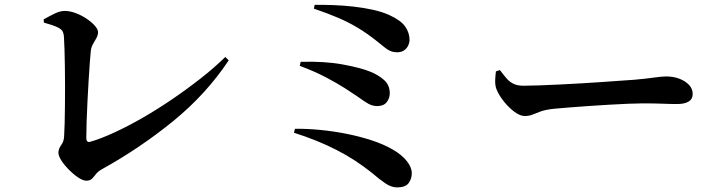

<svg xmlns="http://www.w3.org/2000/svg" viewBox="-20 -758 3040 815"><path d="M165.3 -675.8Q184.5 -686.7 209.3 -699.1Q234.1 -711.6 254.3 -711.6Q277.2 -711.6 301.8 -702.2Q326.5 -692.8 347.9 -678.4Q369.3 -664 382.7 -648.7Q396.1 -633.3 396.1 -621.6Q396.1 -609.1 389.4 -596.7Q382.7 -584.4 375.2 -571.7Q367.6 -559.1 365.6 -543.5Q363.9 -528 361.4 -494.7Q359 -461.3 356.3 -418.3Q353.6 -375.2 351.4 -329.4Q349.2 -283.7 347.7 -242.5Q346.3 -201.3 346.3 -172.2Q346.3 -152.5 362.3 -155.9Q407.9 -169.1 465.3 -195.5Q522.8 -222 585.7 -258.1Q648.5 -294.3 711.4 -337.1Q774.3 -379.9 832.3 -425.5Q890.3 -471 936.3 -516.2L950.8 -501.8Q855.4 -358.3 715.6 -244.3Q575.8 -130.3 415.1 -41.1Q396 -30.7 387.2 -19Q378.3 -7.4 370.3 0.8Q362.2 9 346.2 9Q332.6 9 312.5 -4.2Q292.5 -17.4 273 -36.9Q253.6 -56.4 240.8 -76.2Q228 -96.1 228 -109.4Q228 -126.1 239.7 -142.2Q251.5 -158.2 252.2 -179.9Q253.6 -201.6 254.5 -235.7Q255.4 -269.8 255.7 -310.6Q256.1 -351.3 256.1 -393.9Q256.1 -436.5 255.4 -475.9Q254.6 -515.4 253.8 -547.3Q252.9 -579.2 251.6 -598.2Q250.9 -615.1 245.6 -624.9Q240.4 -634.7 222.8 -642.9Q205.2 -651.1 166.3 -662.1Z M1718.5 -587.5Q1718.5 -578.1 1713.4 -566.1Q1708.2 -554.2 1697.1 -545.5Q1686 -536.8 1668.2 -536.1Q1650.9 -536.1 1638.3 -541Q1625.7 -546 1613.2 -556.4Q1600.7 -566.7 1580.7 -582.5Q1538.6 -616.2 1499.6 -639.5Q1460.6 -662.9 1416.4 -682Q1372.2 -701.1 1312.3 -721.3L1315.8 -737.5Q1351.5 -737.8 1393.8 -736.4Q1436.1 -734.9 1479.6 -730.1Q1523.1 -725.3 1563 -716.5Q1602.9 -707.7 1633.6 -693.6Q1681.3 -671.7 1699.9 -645.4Q1718.5 -619.1 1718.5 -587.5ZM1256.3 -495.5Q1357.9 -498.6 1435.8 -484.2Q1513.7 -469.7 1551.2 -453.9Q1586 -440.2 1610.3 -418.4Q1634.5 -396.7 1634.5 -362.4Q1634.5 -341.3 1621.6 -324.5Q1608.7 -307.7 1581.4 -307.7Q1561.3 -307.7 1543.8 -317.5Q1526.4 -327.2 1496.8 -348.8Q1475 -363.7 1442.5 -384.5Q1410 -405.2 1363.6 -429.7Q1317.3 -454.2 1252.5 -478.5ZM1232.1 -211.4Q1282.5 -211.9 1339.4 -206.5Q1396.3 -201 1452.6 -189.7Q1508.8 -178.4 1559.2 -161.8Q1609.5 -145.2 1646.8 -123.4Q1684.1 -102.3 1706 -75.2Q1727.9 -48.1 1727.9 -23.1Q1727.9 1.4 1714.4 19.5Q1700.9 37.5 1665.1 37.5Q1641.1 37.5 1614.9 19.7Q1588.7 1.8 1558.4 -24.6Q1523 -52.7 1485.7 -77Q1448.4 -101.2 1407.7 -121.9Q1367 -142.6 1322.2 -160.8Q1277.4 -178.9 1227.7 -194.6Z M2102 -460.6Q2116.8 -440.9 2129.6 -425.9Q2142.4 -410.9 2159.3 -402.5Q2176.2 -394.1 2202.2 -394.1Q2229 -394.1 2269.7 -395.6Q2310.3 -397.1 2357.9 -399.4Q2405.5 -401.6 2454.2 -404.6Q2502.9 -407.6 2546.8 -410.6Q2590.6 -413.6 2623.5 -416.1Q2656.5 -418.6 2671.6 -419.4Q2721.6 -423.8 2755.7 -428.7Q2789.9 -433.5 2808.2 -433.5Q2838.5 -433.5 2863.9 -423.8Q2889.3 -414.1 2904.8 -397.6Q2920.3 -381.1 2920.3 -359.1Q2920.3 -337.5 2903 -326.9Q2885.7 -316.4 2853.9 -316.4Q2824.6 -316.4 2793.1 -317.8Q2761.7 -319.2 2708.5 -319.2Q2685.7 -319.2 2648.3 -317.7Q2610.9 -316.2 2565.7 -313.5Q2520.6 -310.9 2476 -307.8Q2431.5 -304.6 2393.3 -301.6Q2355.1 -298.6 2332.4 -296.4Q2296.4 -292.6 2276.1 -285.3Q2255.7 -278.1 2241 -271.8Q2226.2 -265.5 2207.4 -265.5Q2187.6 -265.5 2163.3 -283.7Q2138.9 -301.9 2118.1 -328.2Q2097.3 -354.6 2087.6 -378.8Q2081.2 -396.2 2081.9 -416.6Q2082.7 -436.9 2085.1 -455Z"/></svg>

Font: Noto Serif KR
Style: Regular
Weight: 200
Designer: Ryoko NISHIZUKA 西塚涼子 (kana & ideographs); Frank Grießhammer (Latin, Greek & Cyrillic); Wenlong ZHANG 张文龙 (bopomofo); San
Foundry: Adobe
Version: Version 2.001;hotconv 1.1.0;makeotfexe 2.6.0